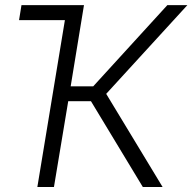

<svg xmlns="http://www.w3.org/2000/svg" viewBox="-20 -748 769 768"><path d="M308.1 -727.5 297.9 -667.5H56.2L65.9 -727.5ZM551.3 0 343.8 -343.3H252.9L195.8 0H129.4L249.5 -727.5H315.9L262.7 -402.8H353L649.4 -727.5H729.5L404.8 -372.6L630.4 0Z"/></svg>

Font: Inter Tight Light
Style: Italic
Weight: 300
Italic angle: -9.39999°
Designer: Rasmus Andersson
Foundry: rsms
Version: Version 3.004